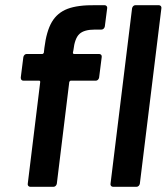

<svg xmlns="http://www.w3.org/2000/svg" viewBox="-20 -720 642 740"><path d="M372 -500 362 -421Q361 -416 357.5 -412.5Q354 -409 349 -409H253Q249 -409 247 -404L199 -12Q198 -7 194.5 -3.5Q191 0 186 0H97Q92 0 89 -3.5Q86 -7 87 -12L135 -404Q135 -409 131 -409H71Q60 -409 60 -421L70 -500Q71 -505 74.5 -508.5Q78 -512 83 -512H143Q147 -512 149 -517L151 -535Q159 -600 180 -635.5Q201 -671 240.5 -686Q280 -701 349 -700H383Q388 -700 391 -696.5Q394 -693 393 -688L384 -618Q383 -613 379.5 -609.5Q376 -606 371 -606H346Q304 -606 286 -589Q268 -572 263 -527L261 -517Q261 -512 266 -512H362Q367 -512 370 -508.5Q373 -505 372 -500ZM406 -12 489 -688Q490 -693 493.5 -696.5Q497 -700 502 -700H592Q597 -700 600 -696.5Q603 -693 602 -688L519 -12Q518 -7 514.5 -3.5Q511 0 506 0H416Q411 0 408 -3.5Q405 -7 406 -12Z"/></svg>

Font: Barlow SemiBold
Style: Italic
Weight: 600
Italic angle: -7°
Designer: Jeremy Tribby
Foundry: Tribby Type
Version: Version 1.408